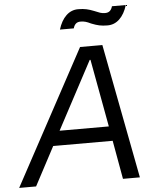

<svg xmlns="http://www.w3.org/2000/svg" viewBox="-101 -946 797 995"><g transform="rotate(-5 297.0 -448.0)"><path d="M336 -700H452L586 0H498L457 -229L454 -248L384 -629H380L176 -246L168 -230L46 0H-42ZM147 -277H493L507 -201H107ZM343 -896Q368 -896 386 -892Q404 -888 424 -880Q443 -872 454.5 -868Q466 -864 481 -864Q497 -864 506 -872.5Q515 -881 519 -896H591Q577 -850 550.5 -824.5Q524 -799 488 -799Q463 -799 445 -803Q427 -807 407 -815L402 -817Q388 -824 376 -827.5Q364 -831 350 -831Q334 -831 325 -822.5Q316 -814 312 -799H240Q254 -845 280.5 -870.5Q307 -896 343 -896Z"/></g></svg>

Font: Fixel Italic Variable Display Thin
Style: Italic
Weight: 100
Italic angle: -10°
Designer: AlfaBravo + MacPaw
Foundry: Kyrylo Tkachov, Marchela Mozhyna, Serhii Makarenko, Maria Weinstein, Zakhar Kryvoshyya
Version: Version 1.210;Glyphs 3.2 (3217)